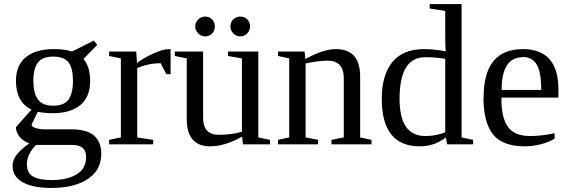

<svg xmlns="http://www.w3.org/2000/svg" viewBox="-20 -714 2816 950"><path d="M245 -471H246Q302 -471 336 -459L444 -513L461 -492L393 -422Q426 -384 426 -314Q426 -234 377.5 -194Q329 -154 242 -154Q199 -154 167 -161L136 -97Q137 -86 158 -80Q179 -74 199 -74H335Q481 -74 481 47Q481 152 368 195Q312 216 235 216Q141 216 91 187Q42 159 42 106Q42 80 60 55Q77 30 125 -5Q99 -13 79 -35Q59 -57 59 -85L136 -172Q59 -208 59 -314Q59 -392 108.5 -431.5Q158 -471 245 -471ZM236 177Q311 177 358.5 149Q406 121 406 62Q406 3 337 3H159Q141 19 127 45Q113 71 113 98Q113 143 144.5 160Q176 177 236 177ZM243 -191Q297 -191 319 -221.5Q341 -252 341 -314Q341 -376 319.5 -405Q298 -434 244 -434Q190 -434 167.5 -404.5Q145 -375 145 -314Q145 -253 167.5 -222Q190 -191 243 -191Z M658 -402Q683 -423 734 -447Q785 -471 817 -471H824V-347H803L775 -401Q713 -401 659 -377V-34L738 -22V0H520V-22L578 -34V-425L520 -437V-459H654Z M1178 -37H1176Q1091 10 1021 10Q904 10 904 -125V-425L845 -437V-459H985V-131Q985 -47 1063 -47Q1125 -47 1177 -62V-425L1108 -437V-459H1258V-34L1316 -22V0H1182ZM1217 -583Q1217 -563 1203 -548.5Q1189 -534 1169 -534Q1149 -534 1134.5 -548.5Q1120 -563 1120 -583Q1120 -604 1134 -618Q1148 -632 1169 -632Q1190 -632 1203.5 -618Q1217 -604 1217 -583ZM995 -632Q1016 -632 1029.5 -618Q1043 -604 1043 -583Q1043 -562 1029.5 -548Q1016 -534 995 -534Q975 -534 960.5 -549Q946 -564 946 -583Q946 -603 960.5 -617.5Q975 -632 995 -632Z M1681 -327Q1681 -414 1600 -414Q1559 -414 1492 -400V-34L1554 -22V0H1356V-22L1411 -34V-425L1356 -437V-459H1487L1491 -422Q1580 -471 1642 -471Q1762 -471 1762 -336V-34L1818 -22V0H1620V-22L1681 -34Z M1869 -225Q1869 -342 1921 -406.5Q1973 -471 2079 -471Q2129 -471 2186 -460Q2183 -476 2183 -541V-660L2106 -672V-694H2264V-34L2321 -22V0H2192L2186 -34Q2130 10 2057 10Q1869 10 1869 -225ZM1957 -225Q1957 -41 2084 -41Q2141 -41 2183 -60V-423Q2137 -431 2084 -431Q1957 -431 1957 -225Z M2372 -233H2373Q2373 -471 2567 -471Q2743 -471 2743 -271V-231H2461V-222Q2461 -132 2493 -86.5Q2525 -41 2603 -41Q2661 -41 2724 -55V-28Q2700 -12 2658.5 -1Q2617 10 2578 10Q2466 10 2419 -49.5Q2372 -109 2372 -233ZM2567 -432V-431Q2462 -431 2462 -269H2658Q2658 -357 2636 -394Q2613 -432 2567 -432Z"/></svg>

Font: Libra Serif Modern
Style: Regular
Weight: 400
Designer: Stefan Peev, Context Ltd
Foundry: Stefan Peev, Context Ltd
Version: Version 1.000